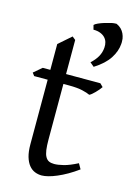

<svg xmlns="http://www.w3.org/2000/svg" viewBox="-115 -790 591 863"><g transform="rotate(15 180.5 -358.0)"><path d="M330.1 -57.1Q306.2 -39.6 282.7 -26.1Q259.3 -12.7 238 -3.7Q216.8 5.4 198.7 10Q180.7 14.6 168 14.6Q150.9 14.6 135.5 8.3Q120.1 2 108.4 -12.5Q96.7 -26.9 89.8 -50.3Q83 -73.7 83 -107.9V-408.2H20L9.8 -421.9L47.9 -454.1H83V-574.2L141.1 -625L156.2 -612.8V-454.1H315.9L330.1 -439.9Q325.7 -433.1 319.1 -425.5Q312.5 -418 305.7 -410.9Q298.8 -403.8 292.2 -398.4Q285.6 -393.1 280.8 -391.1Q269 -397 245.1 -402.6Q221.2 -408.2 181.6 -408.2H156.2V-149.9Q156.2 -120.6 158.9 -101.3Q161.6 -82 168 -70.6Q174.3 -59.1 184.3 -54.4Q194.3 -49.8 209 -49.8Q226.1 -49.8 252 -56.2Q277.8 -62.5 315.9 -82ZM360.8 -648.4Q358.4 -614.7 336.7 -581.1Q314.9 -547.4 267.6 -517.6L248.5 -533.7Q269 -552.2 279.8 -571.8Q290.5 -591.3 292 -613.8Q293 -627 289.6 -638.7Q286.1 -650.4 277.8 -659.2Q269.5 -668 256.1 -673.3Q242.7 -678.7 223.6 -678.7L218.3 -699.2Q222.2 -704.1 235.1 -710Q248 -715.8 263.9 -720.7Q279.8 -725.6 294.9 -729Q306.2 -731 313.5 -731H317.4Q330.6 -725.1 339.4 -716.3Q348.1 -707.5 353.3 -696.5Q358.4 -685.5 360.4 -673.3Q361.3 -665 361.3 -657.2Q361.3 -652.8 360.8 -648.4Z"/></g></svg>

Font: Akkhara
Style: Regular
Weight: 400
Designer: J. Victor Gaultney
Version: Version 1.00 June 13, 2006, initial release